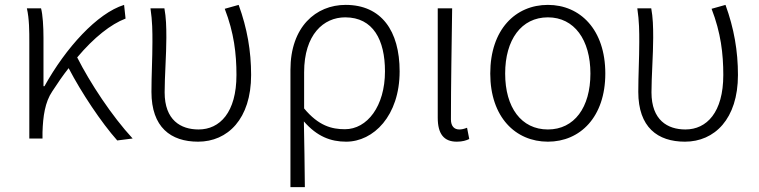

<svg xmlns="http://www.w3.org/2000/svg" viewBox="-20 -567 3107 786"><path d="M523 0C438 -92 349 -227 296 -332C365 -414 434 -468 494 -491L488 -547C378 -513 249 -371 162 -214H158V-412C158 -458 155 -507 148 -533H90C100 -490 100 -438 100 -395V0H154V-26C156 -90 164 -149 194 -193C216 -227 238 -259 261 -288C313 -188 395 -65 460 8Z M791 13C912 13 1008 -80 1008 -260C1008 -358 992 -451 957 -547L900 -531C938 -433 948 -347 948 -260C948 -107 880 -37 793 -37C720 -37 654 -75 654 -189C654 -252 661 -345 661 -412C661 -458 660 -495 653 -533H596C604 -479 604 -438 604 -395C604 -327 600 -259 600 -191C600 -46 679 13 791 13Z M1169 199H1228C1227 97 1226 32 1224 -70C1278 -8 1334 13 1397 13C1509 13 1616 -93 1616 -275C1616 -441 1541 -547 1395 -547C1273 -547 1169 -457 1169 -281ZM1392 -38C1338 -38 1284 -52 1225 -123V-271C1225 -426 1305 -496 1393 -496C1508 -496 1556 -403 1556 -275C1556 -132 1483 -38 1392 -38Z M1850 13C1873 13 1889 8 1901 2L1892 -44C1879 -39 1870 -37 1860 -37C1840 -37 1826 -50 1826 -78C1826 -225 1829 -379 1831 -533H1772V-85C1772 -19 1797 13 1850 13Z M2223 13C2355 13 2458 -88 2458 -266C2458 -446 2355 -547 2223 -547C2090 -547 1987 -446 1987 -266C1987 -88 2090 13 2223 13ZM2223 -37C2114 -37 2048 -127 2048 -266C2048 -404 2114 -496 2223 -496C2331 -496 2397 -404 2397 -266C2397 -127 2331 -37 2223 -37Z M2784 13C2905 13 3001 -80 3001 -260C3001 -358 2985 -451 2950 -547L2893 -531C2931 -433 2941 -347 2941 -260C2941 -107 2873 -37 2786 -37C2713 -37 2647 -75 2647 -189C2647 -252 2654 -345 2654 -412C2654 -458 2653 -495 2646 -533H2589C2597 -479 2597 -438 2597 -395C2597 -327 2593 -259 2593 -191C2593 -46 2672 13 2784 13Z"/></svg>

Font: Source Han Sans SC Light
Style: Regular
Weight: 300
Designer: Ryoko NISHIZUKA (kana & ideographs); Paul D. Hunt (Latin, Greek & Cyrillic); Wenlong ZHANG (bopomofo); Sandoll Communica
Foundry: Adobe Systems Incorporated
Version: Version 1.004;PS 1.004;hotconv 1.0.82;makeotf.lib2.5.63406